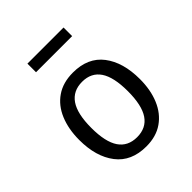

<svg xmlns="http://www.w3.org/2000/svg" viewBox="-211 -892 1037 1037"><g transform="rotate(-45 307.5 -373.5)"><path d="M308.7 -551.3Q423.1 -551.3 481.5 -474.9Q540 -398.5 540 -270.3Q540 -187.7 513.3 -124.1Q486.7 -60.5 434.9 -24.4Q383.1 11.8 307.7 11.8Q193.3 11.8 134.4 -65.1Q75.4 -142.1 75.4 -269.2Q75.4 -352.3 102.1 -416.2Q128.7 -480 180.8 -515.6Q232.8 -551.3 308.7 -551.3ZM308.7 -481Q239 -481 203.3 -429.2Q167.7 -377.4 167.7 -269.2Q167.7 -162.1 202.8 -110.5Q237.9 -59 307.7 -59Q377.4 -59 412.6 -110.8Q447.7 -162.6 447.7 -270.3Q447.7 -377.9 412.8 -429.5Q377.9 -481 308.7 -481ZM445.1 -693.3H169.2V-759H445.1Z"/></g></svg>

Font: FiraCode Nerd Font
Style: Regular
Weight: 400
Designer: Carrois Corporate, Edenspiekermann AG, Nikita Prokopov
Foundry: Carrois Corporate, Edenspiekermann AG, Nikita Prokopov
Version: Version 6.002;Nerd Fonts 3.4.0